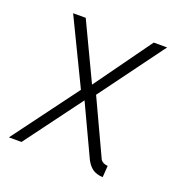

<svg xmlns="http://www.w3.org/2000/svg" viewBox="-122 -583 646 687"><g transform="rotate(20 200.5 -239.5)"><path d="M278 -24 187 -218 26 -1H-22L162 -249L42 -497H90L193 -280L349 -497H400L219 -251L315 -45Q321 -28 345 -26L342 18Q319 17 304 7Q289 -3 278 -24Z"/></g></svg>

Font: Bellota Text Light
Style: Italic
Weight: 300
Italic angle: -7.5°
Designer: Kemie Guaida
Foundry: Kemie Guaida
Version: Version 4.001